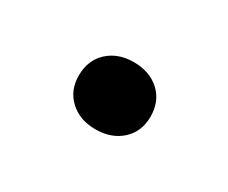

<svg xmlns="http://www.w3.org/2000/svg" viewBox="-39 -475 345 290"><g transform="rotate(30 134.0 -330.5)"><path d="M134 -272Q107 -272 89.5 -288Q72 -304 72 -330Q72 -357 89.5 -373Q107 -389 134 -389Q162 -389 179.5 -373Q197 -357 197 -330Q197 -304 179.5 -288Q162 -272 134 -272Z"/></g></svg>

Font: Roboto Serif ExtraLight
Style: Regular
Weight: 250
Version: Version 1.007